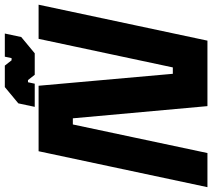

<svg xmlns="http://www.w3.org/2000/svg" viewBox="-74 -818 880 796"><g transform="rotate(-90 366.0 -420.0)"><path d="M73.5 -71H73L192 -629.5H339L393.5 -71H539.5L658.5 -629.5H659L540 -71H393.5L339 -629.5H192.5ZM-12 0 137 -700H408.5L458 -143.5H484.5L603 -700H744.5L595.5 0H324L273.5 -558H248L129.5 0ZM321 -716 335.5 -784 403 -840H492L514 -812H523L529 -840H625L610.5 -772L543 -716H454L432 -744H423L417 -716ZM378 -751H377.5L379.5 -761L420 -797H461L485 -760H529L570 -796L572 -806H572.5L570.5 -796L529 -760H485L461 -797H420L380 -761Z"/></g></svg>

Font: Tourney Thin Black
Style: Italic
Weight: 900
Italic angle: -12°
Version: Version 1.015